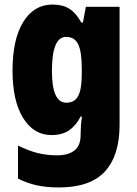

<svg xmlns="http://www.w3.org/2000/svg" viewBox="-20 -583 600 843"><path d="M211 -563Q255 -563 284.5 -544.5Q314 -526 337 -484H344L357 -553H505V-34Q505 99 441 169.5Q377 240 238 240Q184 240 141 230.5Q98 221 59 201V56Q105 79 145.5 89Q186 99 231 99Q279 99 306.5 78Q334 57 334 10V3Q334 -12 335.5 -33Q337 -54 340 -71H334Q313 -31 283 -10.5Q253 10 206 10Q128 10 81.5 -65Q35 -140 35 -273Q35 -410 82 -486.5Q129 -563 211 -563ZM270 -421Q208 -421 208 -271Q208 -132 271 -132Q308 -132 323.5 -162Q339 -192 339 -256V-283Q339 -355 323.5 -388Q308 -421 270 -421Z"/></svg>

Font: Noto Sans Myanmar UI Condensed Black
Style: Regular
Weight: 900
Width: 3
Designer: Monotype Design Team
Foundry: Monotype Imaging Inc.
Version: Version 2.103; ttfautohint (v1.8.4.7-5d5b)